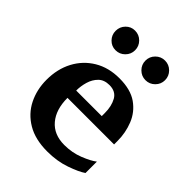

<svg xmlns="http://www.w3.org/2000/svg" viewBox="-193 -770 861 861"><g transform="rotate(45 238.0 -339.0)"><path d="M448.2 -61.5Q423.8 -44.4 372.3 -26.4Q320.8 -8.3 258.3 -8.3Q182.1 -8.3 131.1 -38.6Q80.1 -68.8 54.4 -120.1Q28.8 -171.4 28.8 -233.4Q28.8 -301.8 56.9 -355Q85 -408.2 136.2 -439Q187.5 -469.7 255.9 -469.7Q326.7 -469.7 368.7 -440.2Q410.6 -410.6 429.4 -363.5Q448.2 -316.4 448.2 -264.2V-242.7H152.8Q152.8 -168.9 189.2 -126Q225.6 -83 292 -83Q341.3 -83 384.3 -100.1Q427.2 -117.2 448.2 -133.8ZM319.3 -293.5V-313Q319.3 -356.4 302.5 -386.5Q285.6 -416.5 245.6 -416.5Q212.4 -416.5 193.1 -397.5Q173.8 -378.4 165.5 -350.1Q157.2 -321.8 157.2 -293.5ZM406.2 -607.9Q406.2 -582.5 387.9 -564.2Q369.6 -545.9 343.8 -545.9Q318.4 -545.9 300 -564.2Q281.7 -582.5 281.7 -607.9Q281.7 -633.8 300 -652.1Q318.4 -670.4 343.8 -670.4Q369.6 -670.4 387.9 -652.1Q406.2 -633.8 406.2 -607.9ZM216.3 -607.9Q216.3 -582.5 198 -564.2Q179.7 -545.9 153.8 -545.9Q128.4 -545.9 110.6 -564.2Q92.8 -582.5 92.8 -607.9Q92.8 -633.8 110.6 -652.1Q128.4 -670.4 153.8 -670.4Q179.7 -670.4 198 -652.1Q216.3 -633.8 216.3 -607.9Z"/></g></svg>

Font: Annapurna SIL
Style: Bold
Weight: 700
Designer: Peter Martin, Annie Olsen
Foundry: SIL International
Version: Version 2.000